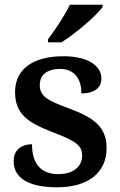

<svg xmlns="http://www.w3.org/2000/svg" viewBox="-20 -786 509 816"><path d="M184 -619V-606H241C300 -642 391 -721 416 -756V-766H277C256 -721 213 -657 184 -619ZM222 10C354 10 433 -51 433 -157C433 -248 377 -287 271 -326C181 -359 149 -378 149 -424C149 -466 177 -493 236 -493C293 -493 326 -455 326 -389C382 -389 411 -413 411 -453C411 -502 360 -547 249 -547C126 -547 44 -496 44 -395C44 -302 97 -265 207 -223C298 -188 329 -170 329 -125C329 -80 295 -46 227 -46C150 -46 116 -95 116 -173C80 -173 38 -156 38 -101C38 -32 97 10 222 10Z"/></svg>

Font: Noto Serif Ethiopic SemiBold
Style: Regular
Weight: 600
Designer: Monotype Design Team
Foundry: Monotype Imaging Inc.
Version: Version 2.102